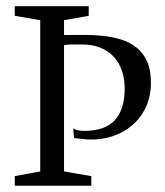

<svg xmlns="http://www.w3.org/2000/svg" viewBox="-20 -595 530 615"><path d="M108.9 -530.3 27.3 -544.4V-575.2H264.2V-544.4L185.1 -530.3V-482.9Q214.4 -482.9 246.3 -483.2Q278.3 -483.4 309.1 -480.2Q339.8 -477.1 367.7 -468.5Q395.5 -460 417 -442.9Q438.5 -425.8 450.9 -398.7Q463.4 -371.6 463.4 -330.6Q463.4 -286.6 447.3 -252Q431.2 -217.3 403.3 -193.6Q375.5 -169.9 338.4 -158Q301.3 -146 258.8 -148.4Q248.5 -149.4 238.5 -150.4Q228.5 -151.4 217.3 -152.8L214.4 -183.6Q222.2 -178.7 231.4 -177.2Q240.7 -175.8 250 -175.8Q316.9 -175.8 348.1 -210.4Q379.4 -245.1 379.4 -310.5Q379.4 -342.8 370.4 -368.9Q361.3 -395 343.8 -413.8Q326.2 -432.6 300.5 -442.6Q274.9 -452.6 242.2 -452.6Q228 -452.6 213.4 -452.6Q198.7 -452.6 185.1 -450.7V-45.9L272.5 -30.8V0H27.3V-30.8L108.9 -45.9Z"/></svg>

Font: AKL 022
Style: Regular
Weight: 400
Designer: AKL
Foundry: AKL
Version: Version 2.053;August 19, 2024;FontCreator 13.0.0.2675 64-bit